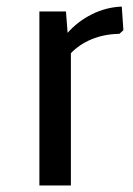

<svg xmlns="http://www.w3.org/2000/svg" viewBox="-20 -565 405 585"><path d="M181 -530 186 -465Q217 -500 260 -521.5Q303 -543 351 -545L356 -473L344 -462Q297 -461 259.5 -445.5Q222 -430 196 -403V0H100V-530Z"/></svg>

Font: Orienta
Style: Regular
Weight: 400
Designer: Eduardo Rodriguez Tunni
Foundry: Eduardo Rodriguez Tunni
Version: Version 1.001